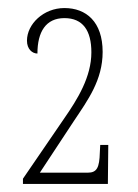

<svg xmlns="http://www.w3.org/2000/svg" viewBox="-20 -843 343 477"><path d="M37 -386H248L249 -483H229L228 -464C227 -427 221 -414 198 -414H79L164 -543C198 -594 235 -644 235 -714C235 -789 194 -823 140 -823C88 -823 47 -783 47 -742C47 -721 60 -710 73 -710C73 -764 94 -798 140 -798C186 -798 207 -767 207 -713C207 -652 173 -597 139 -548L37 -399Z"/></svg>

Font: Noto Serif ExtraCondensed Thin
Style: Regular
Weight: 100
Width: 2
Designer: Monotype Design Team
Foundry: Monotype Imaging Inc.
Version: Version 2.013